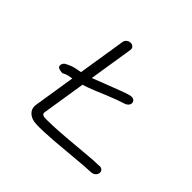

<svg xmlns="http://www.w3.org/2000/svg" viewBox="-155 -786 980 980"><g transform="rotate(45 335.5 -295.5)"><path d="M235.6 -586.5 194.6 -327.6C175.6 -323.6 149 -320.7 128.4 -310.5L113 -303.2C96.2 -296.3 91.8 -279.7 95.6 -268.9C99.7 -257.3 130.8 -256.6 130.8 -256.6L146.8 -264.2C154.3 -267.6 170.8 -270.6 186 -273.4L150.3 -47.9C145.5 -17.4 160.3 5.2 191.8 16.9C218.3 27 301.3 22.3 449.3 8.5C523.2 1.5 568 -2 585.5 -2H586.2L597.4 -3.1L597.8 -3.2C615.9 -6 626.4 -21.3 626 -34.2C625.7 -45.4 617.1 -55.8 602.1 -55.8H601.4L591.3 -54.9C572.7 -54.8 548.8 -53.5 523 -51C409.2 -40.4 330.3 -34.3 288.1 -32.7C253.5 -31.5 231.3 -31.5 224.9 -32.3C213.7 -33.7 206.5 -41.2 207.7 -48.6L245.5 -287.6C257.4 -290.7 278.9 -298.2 307.5 -309.7L371.2 -336.2C391.8 -344.7 409.8 -351.7 424.5 -357L468.4 -372L468.9 -372.2C484.8 -378.8 494.6 -393 489.6 -407.2C483.8 -423.6 463.6 -424 446.5 -418C437.4 -414.8 425 -410.5 409.3 -405.1C383.2 -396 299.5 -361.8 254.7 -345.3L292.9 -586.6C295.1 -600.5 284.9 -613 267.9 -613C252.9 -613 238 -601.5 235.6 -586.5Z"/></g></svg>

Font: MewTooHand
Style: BdIta
Weight: 400
Designer: Mew Too, Robert Jablonski
Version: Version 0.77